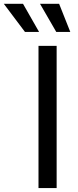

<svg xmlns="http://www.w3.org/2000/svg" viewBox="-109 -962 398 982"><path d="M180.7 -727.5V0H87.9V-727.5ZM18.6 -798.8 -89.4 -942.4H8.8L90.8 -798.8ZM178.7 -798.8 95.7 -942.4H193.4L250.5 -798.8Z"/></svg>

Font: Inter-Regular
Style: Regular
Weight: 400
Designer: Rasmus Andersson
Foundry: rsms
Version: Version 4.000;git-a52131595